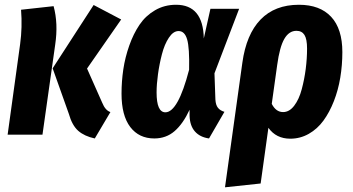

<svg xmlns="http://www.w3.org/2000/svg" viewBox="-20 -568 1490 810"><path d="M379.9 16.1Q336.4 6.8 310.3 -15.9Q284.2 -38.6 270 -88.9L202.1 -279.8L375 -546.9L491.2 -485.8L347.2 -278.8L411.1 -134.8Q424.3 -102.1 445.8 -95.2ZM12.2 0 64.9 -381.8Q74.7 -453.6 68.8 -526.9L206.1 -542Q226.1 -468.8 212.9 -379.9L159.2 0Z M722.7 -547.9Q836.9 -547.9 839.8 -405.8L867.7 -530.8H988.8L884.8 -258.8L888.7 -147.9Q890.1 -125 899.4 -113.3Q908.7 -101.6 926.8 -96.2L861.8 16.1Q823.7 10.7 802.5 -13.2Q781.2 -37.1 779.8 -79.1V-105Q752 -45.4 716.3 -14.6Q680.7 16.1 630.9 16.1Q566.4 16.1 529.5 -32.2Q492.7 -80.6 492.7 -172.9Q492.7 -224.6 500.2 -275.4Q507.8 -326.2 525.4 -376Q543 -425.8 568.6 -463.6Q594.2 -501.5 634 -524.7Q673.8 -547.9 722.7 -547.9ZM733.4 -437Q710.9 -437 692.4 -408.9Q673.8 -380.9 663.1 -339.1Q652.3 -297.4 646.5 -254.9Q640.6 -212.4 640.6 -178.2Q640.6 -94.2 677.7 -94.2Q731 -94.2 777.8 -273.9Q779.8 -366.2 769.5 -401.6Q759.3 -437 733.4 -437Z M1241.2 -547.9Q1329.6 -547.9 1377 -497.1Q1424.3 -446.3 1424.3 -348.1Q1424.3 -293 1415.5 -240.2Q1406.7 -187.5 1388.4 -140.9Q1370.1 -94.2 1344.5 -59.1Q1318.8 -23.9 1282.7 -3.4Q1246.6 17.1 1204.6 17.1Q1145 17.1 1112.3 -28.8L1079.6 206.1L929.2 222.2L1002.4 -303.2Q1019 -423.3 1079.3 -485.6Q1139.6 -547.9 1241.2 -547.9ZM1174.3 -95.2Q1200.7 -95.2 1221.2 -122.1Q1241.7 -148.9 1252.9 -191.2Q1264.2 -233.4 1269.8 -277.3Q1275.4 -321.3 1275.4 -362.8Q1275.4 -403.3 1264.4 -420.7Q1253.4 -438 1230.5 -438Q1199.2 -438 1179.4 -403.8Q1159.7 -369.6 1149.4 -293.9L1126.5 -129.9Q1144 -95.2 1174.3 -95.2Z"/></svg>

Font: Fira Sans Compressed
Style: Bold Italic
Weight: 700
Width: 3
Italic angle: -8°
Designer: Carrois Corporate & Edenspiekermann AG
Foundry: Carrois Corporate GbR & Edenspiekermann AG
Version: Version 4.203;PS 004.203;hotconv 1.0.88;makeotf.lib2.5.64775